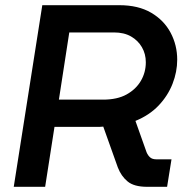

<svg xmlns="http://www.w3.org/2000/svg" viewBox="-20 -720 720 740"><path d="M33 0 143 -700H440Q513 -700 562.5 -671Q612 -642 637.5 -594Q663 -546 663 -490Q663 -443 645 -397Q627 -351 591.5 -313.5Q556 -276 502 -254L545 -133Q550 -121 558.5 -113.5Q567 -106 582 -106H641L624 0H547Q497 0 472 -20.5Q447 -41 434 -75L378 -232Q371 -231 363.5 -231Q356 -231 349 -231H190L154 0ZM207 -336H377Q432 -336 468 -356Q504 -376 523 -408.5Q542 -441 542 -480Q542 -512 527 -538Q512 -564 485 -579.5Q458 -595 419 -595H247Z"/></svg>

Font: MuseoModerno Thin Medium
Style: Italic
Weight: 500
Italic angle: -9°
Version: Version 1.003